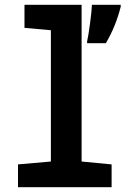

<svg xmlns="http://www.w3.org/2000/svg" viewBox="-20 -780 540 800"><path d="M445 0V-95L320 -107V-760H82V-664L192 -654V-107L55 -95V0ZM421 -600Q462 -669 483 -752V-760H363Q362 -733 355 -681Q348 -629 343 -608V-600Z"/></svg>

Font: Noto Sans Mono UI Condensed
Style: Bold
Weight: 700
Width: 3
Designer: Monotype Design team
Foundry: Monotype Imaging Inc.
Version: 1.000